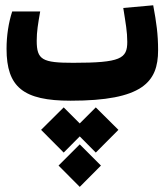

<svg xmlns="http://www.w3.org/2000/svg" viewBox="-20 -378 626 730"><path d="M248.5 4.9C521.5 4.9 581.1 -65.4 581.1 -187C581.1 -248 574.7 -292.5 562.5 -357.9L448.7 -347.7C458 -288.1 463.9 -257.3 463.9 -218.8C463.9 -155.3 439 -139.2 258.3 -139.2C141.1 -139.2 119.6 -150.4 119.6 -223.1C119.6 -258.3 124.5 -286.6 132.8 -334.5H26.4C12.7 -292.5 4.9 -242.7 4.9 -192.4C4.9 -46.4 68.8 4.9 248.5 4.9ZM344.2 30.3 283.2 91.3 222.2 30.3 136.2 115.7 222.2 202.1 283.2 140.6 344.2 202.1 430.2 115.7ZM283.2 170.9 202.6 251.5 283.2 332.5 363.8 251.5Z"/></svg>

Font: CaskaydiaCove Nerd Font
Style: Bold
Weight: 700
Designer: Aaron Bell
Foundry: Saja Typeworks
Version: Version 2111.1;Nerd Fonts 2.3.0